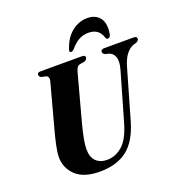

<svg xmlns="http://www.w3.org/2000/svg" viewBox="-159 -1047 1119 1192"><g transform="rotate(-20 400.0 -450.5)"><path d="M541.5 -220.5 633.5 -539.5Q648.5 -592.5 637.2 -622Q626 -651.5 596.5 -659L580 -662.5Q561.5 -670 561.5 -682.5Q561.5 -700 585.5 -700H780Q800 -700 800 -684.5Q800 -670 779.5 -662.5L764.5 -658.5Q737 -649 714.5 -621Q692 -593 676 -536.5L584 -217.5Q549 -95.5 479.8 -42Q410.5 11.5 298 11.5Q193.5 11.5 140.5 -38.2Q87.5 -88 88 -163Q88.5 -189.5 97.8 -233.5Q107 -277.5 116.5 -312.5L199 -619.5Q203.5 -634 199.8 -645Q196 -656 186.5 -659L156.5 -665Q141.5 -673 142 -684Q142 -700 162 -700H438Q458.5 -700 458.5 -685Q458 -679 453.8 -672.8Q449.5 -666.5 440 -663.5L407.5 -657.5Q395.5 -654.5 389.5 -644.8Q383.5 -635 377 -612.5L296.5 -314Q280.5 -254 273.5 -215.2Q266.5 -176.5 266 -150Q265.5 -95.5 292.5 -68.8Q319.5 -42 365 -42Q421.5 -42 467.5 -82.5Q513.5 -123 541.5 -220.5ZM525 -823.5Q488 -823.5 459.5 -807.2Q431 -791 404.5 -759Q393.5 -748 385 -748Q369 -748 377 -768.5Q400 -838.5 446.5 -875Q493 -911.5 548.5 -911.5Q603.5 -911.5 631 -875Q658.5 -838.5 646 -768.5Q642 -748 626 -748Q617.5 -748 613 -759Q593 -823.5 525 -823.5Z"/></g></svg>

Font: Fraunces 72pt S000
Style: Bold Italic
Weight: 700
Italic angle: -16°
Version: Version 1.000; ttfautohint (v1.8.3)